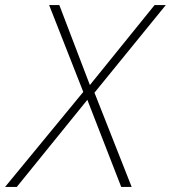

<svg xmlns="http://www.w3.org/2000/svg" viewBox="-78 -734 671 754"><path d="M-58 0H-12L265 -342L398 0H439L293 -370L573 -714H529L275 -400L155 -714H115L249 -373Z"/></svg>

Font: Noto Sans ExtraLight
Style: Italic
Weight: 200
Italic angle: -12°
Designer: Monotype Design Team
Foundry: Monotype Imaging Inc.
Version: Version 2.013